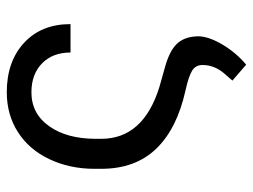

<svg xmlns="http://www.w3.org/2000/svg" viewBox="-112 -466 761 578"><g transform="rotate(-90 269.0 -177.5)"><path d="M279.8 -538.1Q372.1 -538.1 428.5 -486.1Q484.9 -434.1 484.9 -346.2H399.4Q399.4 -399.9 366.7 -431.9Q334 -463.9 279.8 -463.9Q215.3 -463.9 177.5 -410.4Q139.6 -356.9 139.6 -269.5V-253.9Q139.6 -127 295.9 -78.6L361.3 -60.1Q409.2 -45.9 428.7 -22.5Q448.2 1 448.2 40Q447.3 70.8 423.1 111.6Q398.9 152.3 362.8 182.6L314.9 141.1L337.9 114.7Q361.8 85.4 361.8 51.3Q361.8 30.3 344.7 19.8Q327.6 9.3 285.6 0Q170.4 -25.4 109.9 -88.1Q49.3 -150.9 49.3 -253.9V-274.4Q49.3 -348.6 78.4 -409.9Q107.4 -471.2 159.9 -504.6Q212.4 -538.1 279.8 -538.1Z"/></g></svg>

Font: MAUL
Style: Regular
Weight: 400
Designer: MAUL
Version: Version 1.0; 2020; ttfautohint (v1.8.3)